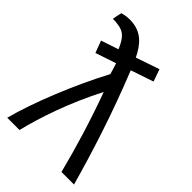

<svg xmlns="http://www.w3.org/2000/svg" viewBox="-232 -870 964 964"><g transform="rotate(45 249.5 -388.0)"><path d="M263 -430C180 -270 127 -111 99 4H12C48 -136 135 -352 223 -517C217 -539 211 -558 205 -576C168 -564 131 -551 95 -539L71 -603C102 -613 133 -624 164 -634C138 -695 116 -715 70 -720C53 -723 43 -722 36 -722C38 -739 42 -756 46 -772C55 -775 74 -780 99 -780C185 -780 225 -727 255 -666C296 -680 340 -695 380 -709L403 -644L282 -603C373 -376 437 -172 486 4H397C363 -131 316 -286 263 -430Z"/></g></svg>

Font: Repo Regular
Style: Regular
Weight: 400
Designer: Stefan Peev
Foundry: Context Ltd
Version: Version 1.502